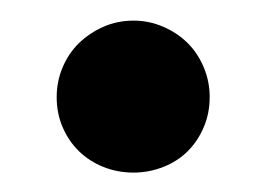

<svg xmlns="http://www.w3.org/2000/svg" viewBox="-20 -164 265 190"><path d="M36.1 -67.9Q36.1 -83.5 42 -97.4Q47.9 -111.3 58.1 -121.3Q68.4 -131.3 82.3 -137.5Q96.2 -143.6 112.3 -143.6Q127.4 -143.6 141.6 -137.5Q155.8 -131.3 165.8 -121.3Q175.8 -111.3 181.6 -97.4Q187.5 -83.5 187.5 -67.9Q187.5 -51.8 181.6 -38.1Q175.8 -24.4 165.8 -14.4Q155.8 -4.4 141.6 1.2Q127.4 6.8 112.3 6.8Q96.2 6.8 82.3 1.2Q68.4 -4.4 58.1 -14.4Q47.9 -24.4 42 -38.1Q36.1 -51.8 36.1 -67.9Z"/></svg>

Font: Kantumruy
Style: Bold
Weight: 600
Foundry: Sovichet Tep
Version: Version 1.20 August 16, 2013